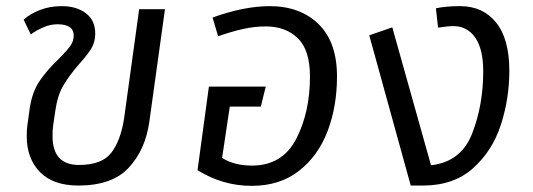

<svg xmlns="http://www.w3.org/2000/svg" viewBox="-20 -593 1736 625"><path d="M67 -150Q67 -172 69 -184L77 -242Q85 -294 109 -329.5Q133 -365 171 -401Q197 -427 208.5 -443Q220 -459 220 -477Q220 -514 167 -514Q144 -514 121 -504Q98 -494 80 -481L57 -529Q78 -548 110 -560.5Q142 -573 181 -573Q229 -573 259.5 -550Q290 -527 290 -484Q290 -457 278 -436.5Q266 -416 239 -386Q205 -347 186 -314.5Q167 -282 160 -232L153 -184Q151 -172 151 -150Q151 -56 237 -56Q312 -56 342.5 -96Q373 -136 384 -208L433 -563H517L466 -196Q453 -105 399 -47Q345 11 235 11Q153 11 110 -33Q67 -77 67 -150Z M1077 -344Q1077 -247 1046.5 -166.5Q1016 -86 953.5 -37Q891 12 799 12Q705 12 623 -39L660 -311H845L829 -246H728L703 -79Q742 -54 800 -54Q899 -54 944 -140.5Q989 -227 989 -344Q989 -430 949.5 -468.5Q910 -507 845 -507Q808 -507 770.5 -498.5Q733 -490 690 -475L672 -536Q775 -573 858 -573Q957 -573 1017 -514.5Q1077 -456 1077 -344Z M1638 -363Q1638 -272 1610.5 -187Q1583 -102 1520 -45.5Q1457 11 1357 11H1317L1182 -478L1257 -504L1383 -55Q1481 -66 1517 -158.5Q1553 -251 1553 -361Q1553 -433 1527 -470.5Q1501 -508 1456 -508Q1438 -508 1406 -503L1399 -566Q1432 -573 1478 -573Q1552 -573 1595 -519.5Q1638 -466 1638 -363Z"/></svg>

Font: FiraGO Book
Style: Italic
Weight: 350
Italic angle: -8°
Designer: bBox Type GmbH
Foundry: bBox Type GmbH
Version: Version 1.001